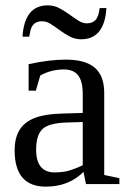

<svg xmlns="http://www.w3.org/2000/svg" viewBox="-20 -694 484 724"><path d="M227.1 -469.2Q302.2 -469.2 337.6 -438.5Q373 -407.7 373 -344.2V-34.2L430.2 -22V0H304.2L294.9 -45.9Q239.3 9.8 152.8 9.8Q35.2 9.8 35.2 -127Q35.2 -172.9 53 -202.9Q70.8 -232.9 109.9 -248.8Q148.9 -264.6 223.1 -266.1L292 -268.1V-339.8Q292 -387.2 274.7 -409.7Q257.3 -432.1 221.2 -432.1Q172.4 -432.1 131.8 -409.2L115.2 -352.1H87.9V-452.1Q167 -469.2 227.1 -469.2ZM292 -233.9 228 -231.9Q162.6 -229.5 139.4 -206.5Q116.2 -183.6 116.2 -129.9Q116.2 -43.9 186 -43.9Q219.2 -43.9 243.4 -51.5Q267.6 -59.1 292 -70.8ZM286.1 -545.9Q262.7 -545.9 242.9 -556.4Q223.1 -566.9 205.6 -579.8Q188 -592.8 171.6 -603.3Q155.3 -613.8 139.2 -613.8Q123.5 -613.8 114 -607.9Q104.5 -602.1 99.1 -591.1Q93.8 -580.1 90.3 -555.7H64.9Q72.3 -673.8 160.2 -673.8Q183.6 -673.8 203.4 -663.3Q223.1 -652.8 241 -639.9Q258.8 -627 275.1 -616.5Q291.5 -606 307.1 -606Q328.1 -606 339.8 -618.2Q351.6 -630.4 356 -663.6H381.3Q374 -545.9 286.1 -545.9Z"/></svg>

Font: Times New Roman
Style: Regular
Weight: 400
Designer: Steve Matteson
Foundry: Ascender Corporation
Version: Version 2.00.3